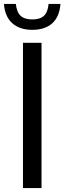

<svg xmlns="http://www.w3.org/2000/svg" viewBox="-49 -958 328 978"><path d="M68 0V-740H162.5V0ZM115.5 -806Q51.5 -806 13.8 -839.5Q-24 -873 -29 -938H31.5Q36.5 -895.5 56.5 -877.2Q76.5 -859 115.5 -859Q154.5 -859 174.5 -877.2Q194.5 -895.5 198.5 -938H259Q254 -872.5 217 -839.2Q180 -806 115.5 -806Z"/></svg>

Font: Encode Sans Condensed Medium
Style: Regular
Weight: 500
Width: 3
Designer: Multiple Designers
Foundry: Impallari Type
Version: Version 3.000; ttfautohint (v1.8.3) -l 8 -r 50 -G 200 -x 14 